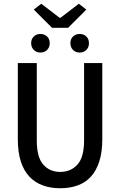

<svg xmlns="http://www.w3.org/2000/svg" viewBox="-20 -991 640 1023"><path d="M301 12Q250 12 208.5 -3Q167 -18 137 -49.5Q107 -81 91 -130.5Q75 -180 75 -249V-655H176V-243Q176 -153 210.5 -114Q245 -75 301 -75Q357 -75 392.5 -114Q428 -153 428 -243V-655H525V-249Q525 -180 509 -130.5Q493 -81 464 -49.5Q435 -18 393.5 -3Q352 12 301 12ZM195 -711Q174 -711 160 -725Q146 -739 146 -761Q146 -783 160 -796.5Q174 -810 195 -810Q217 -810 231 -796.5Q245 -783 245 -761Q245 -739 231 -725Q217 -711 195 -711ZM405 -711Q383 -711 369 -725Q355 -739 355 -761Q355 -783 369 -796.5Q383 -810 405 -810Q426 -810 440 -796.5Q454 -783 454 -761Q454 -739 440 -725Q426 -711 405 -711ZM257 -843 160 -940 200 -971 298 -896H302L400 -971L440 -940L343 -843Z"/></svg>

Font: Source Code Pro Medium
Style: Regular
Weight: 500
Monospace: yes
Designer: Paul D. Hunt, Teo Tuominen
Foundry: Adobe Systems Incorporated
Version: Version 2.030;PS 1.000;hotconv 16.6.51;makeotf.lib2.5.65220